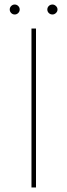

<svg xmlns="http://www.w3.org/2000/svg" viewBox="-20 -828 298 848"><path d="M139 -702V0H119V-702ZM45 -808Q54 -808 60.5 -801.5Q67 -795 67 -786Q67 -777 60.5 -770.5Q54 -764 45 -764Q36 -764 29.5 -770.5Q23 -777 23 -786Q23 -795 29.5 -801.5Q36 -808 45 -808ZM212 -808Q220 -808 227 -801.5Q234 -795 234 -786Q234 -777 227 -770.5Q220 -764 212 -764Q202 -764 195.5 -770.5Q189 -777 189 -786Q189 -795 195.5 -801.5Q202 -808 212 -808Z"/></svg>

Font: Josefin Sans Thin
Style: Regular
Weight: 250
Designer: Santiago Orozco
Foundry: Typemade
Version: Version 2.000